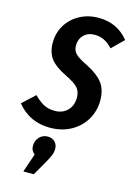

<svg xmlns="http://www.w3.org/2000/svg" viewBox="-173 -782 810 1170"><g transform="rotate(15 232.0 -196.5)"><path d="M489 -619 416 -547Q390 -575 363 -588.5Q336 -602 303 -602Q260 -602 234 -576Q208 -550 208 -510Q208 -478 227.5 -458Q247 -438 305 -410Q373 -376 405.5 -334Q438 -292 438 -224Q438 -157 405.5 -102Q373 -47 315 -15.5Q257 16 183 16Q55 16 -25 -82L54 -155Q85 -123 115 -107Q145 -91 185 -91Q235 -91 265.5 -122Q296 -153 296 -204Q296 -242 275 -265.5Q254 -289 196 -317Q126 -351 96.5 -389.5Q67 -428 67 -491Q67 -551 97 -600.5Q127 -650 180 -679Q233 -708 300 -708Q417 -708 489 -619ZM249 132Q249 153 241.5 172Q234 191 214 226L163 315H97L137 198Q113 179 113 150Q113 115 134.5 93Q156 71 187 71Q215 71 232 88.5Q249 106 249 132Z"/></g></svg>

Font: Fira Sans Compressed SemiBold
Style: Italic
Weight: 600
Width: 1
Italic angle: -8°
Designer: bBox Type GmbH & Carrois Corporate GbR & Edenspiekermann AG
Foundry: bBox Type GmbH & Carrois Corporate GbR & Edenspiekermann AG
Version: Version 4.301